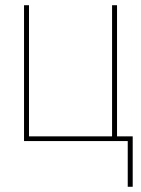

<svg xmlns="http://www.w3.org/2000/svg" viewBox="-20 -540 540 735"><path d="M469 175V0H72V-520H91V-18H409V-520H428V-18H488V175Z"/></svg>

Font: Iosevka Curly Thin
Style: Regular
Weight: 100
Monospace: yes
Designer: Belleve Invis
Foundry: Belleve Invis
Version: Version 22.1.2; ttfautohint (v1.8.4)